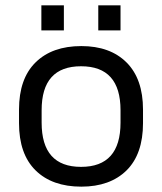

<svg xmlns="http://www.w3.org/2000/svg" viewBox="-20 -696 612 725"><path d="M51.8 -231V-282.2Q51.8 -398.9 114.3 -460.4Q176.8 -522 287.1 -522Q396 -522 458 -460Q520 -397.9 520 -282.2V-231Q520 -114.3 458 -52.7Q395.5 8.8 287.1 8.8Q176.8 8.8 114.3 -52.7Q51.8 -114.3 51.8 -231ZM435.1 -232.9V-279.8Q435.1 -445.8 286.1 -445.8Q137.2 -445.8 137.2 -279.8V-232.9Q137.2 -65.9 286.1 -65.9Q435.1 -65.9 435.1 -232.9ZM136.2 -675.8H221.2V-581.1H136.2ZM351.1 -675.8H435.1V-581.1H351.1Z"/></svg>

Font: D-DIN Exp
Style: Regular
Weight: 400
Width: 7
Designer: Charles Nix
Foundry: Datto Inc.
Version: Version 1.00